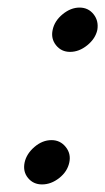

<svg xmlns="http://www.w3.org/2000/svg" viewBox="-20 -474 278 507"><path d="M237 -395Q232 -372 210.5 -354.5Q189 -337 165 -337Q142 -337 128 -354.5Q114 -372 119 -395Q124 -419 145.5 -436.5Q167 -454 190 -454Q213 -454 227 -436.5Q241 -419 237 -395ZM163 -45Q158 -21 136.5 -4Q115 13 91 13Q68 13 54 -4Q40 -21 45 -45Q50 -68 71 -86Q92 -104 116 -104Q139 -104 153.5 -86Q168 -68 163 -45Z"/></svg>

Font: GFS Artemisia
Style: Bold Italic
Weight: 700
Italic angle: -12°
Designer: Designed by Takis Katsoulidis and George D. Matthiopoulos.
Foundry: Designed by Takis Katsoulidis and George D. Matthiopoulos.
Version: Version 1.0